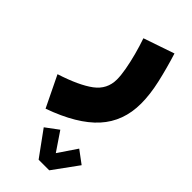

<svg xmlns="http://www.w3.org/2000/svg" viewBox="-404 -468 1011 1011"><g transform="rotate(45 101.5 37.5)"><path d="M204.1 488.3H125L23.4 348.6L94.2 295.9L164.6 399.9L234.9 295.9L305.7 348.6ZM63 -354 235.4 -413.1Q261.7 -329.1 279.8 -249.3Q297.9 -169.4 297.9 -102.1Q297.9 30.3 216.3 120.4Q134.8 210.4 -39.1 272.5L-123 99.6Q-1.5 60.5 58.3 15.9Q118.2 -28.8 118.2 -102.1Q118.2 -132.3 110.6 -174.6Q103 -216.8 90.6 -263.7Q78.1 -310.5 63 -354Z"/></g></svg>

Font: Estedad-FD Black
Style: Regular
Weight: 900
Designer: Amin Abedi
Version: Version 7.3